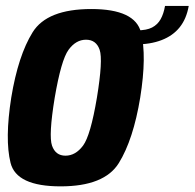

<svg xmlns="http://www.w3.org/2000/svg" viewBox="-20 -634 666 657"><path d="M187.3 3.7Q337.2 3.7 386.7 -76.2Q436.1 -156.1 459.8 -300Q482.6 -442.4 462.6 -522.7Q442.6 -603.1 292.4 -603.1Q141.1 -603.1 91.6 -523.5Q42.2 -444 18.5 -300Q-3.9 -157.3 16.1 -76.8Q36.1 3.7 187.3 3.7ZM204 -101.3Q170 -101.3 158 -135.6Q146 -170 167.2 -299.6Q189.3 -428.9 214.5 -463.5Q239.7 -498.1 274.3 -498.1Q309.2 -498.1 321 -463.5Q332.8 -429 311.6 -299.6Q289.9 -170.6 264.3 -135.9Q238.6 -101.3 204 -101.3ZM449.6 -530.2 441.9 -481.9Q494.5 -481.9 533 -496.8Q571.5 -511.6 594.8 -540.6Q618.1 -569.6 625.8 -613.7H544.7Q540 -586.7 529.6 -568.2Q519.2 -549.7 500.4 -539.9Q481.7 -530.2 449.6 -530.2Z"/></svg>

Font: Anybody Thin Condensed
Style: Italic
Weight: 100
Width: 3
Italic angle: -10°
Version: Version 1.113;gftools[0.9.25]